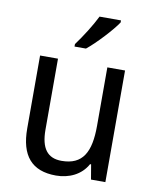

<svg xmlns="http://www.w3.org/2000/svg" viewBox="-86 -832 732 908"><g transform="rotate(10 279.5 -378.0)"><path d="M421 -756V-766H318C296 -721 258 -661 226 -618V-606H281C326 -642 396 -718 421 -756ZM481 -536H396V-255C396 -129 361 -63 259 -63C191 -63 159 -106 159 -195V-536H73V-186C73 -56 128 10 245 10C307 10 365 -16 395 -71H400L412 0H481Z"/></g></svg>

Font: Noto Sans Georgian SemiCondensed
Style: Regular
Weight: 400
Width: 4
Designer: Monotype Design Team, Akaki Razmadze
Foundry: Google LLC
Version: Version 2.005